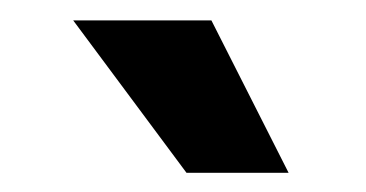

<svg xmlns="http://www.w3.org/2000/svg" viewBox="-20 -768 366 192"><path d="M166.5 -595.2 53.2 -747.6H191.4L268.6 -595.2Z"/></svg>

Font: Inter 24pt
Style: Bold
Weight: 700
Designer: Rasmus Andersson
Foundry: rsms
Version: Version 4.001;git-66647c0bb